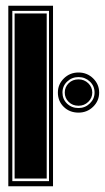

<svg xmlns="http://www.w3.org/2000/svg" viewBox="-20 -650 366 670"><path d="M9 0V-630H165V0ZM23 -18H151V-612H23ZM31 -27V-603H143V-27ZM254 -257Q223 -257 202.5 -277Q182 -297 182 -327Q182 -356 203 -376.5Q224 -397 254 -397Q284 -397 305 -376.5Q326 -356 326 -327Q326 -298 305 -277.5Q284 -257 254 -257ZM254 -273Q277 -273 293.5 -289Q310 -305 310 -327Q310 -350 293.5 -365.5Q277 -381 254 -381Q231 -381 214.5 -365.5Q198 -350 198 -327Q198 -304 214 -288.5Q230 -273 254 -273ZM254 -281Q233 -281 219.5 -294.5Q206 -308 206 -327Q206 -346 219.5 -359.5Q233 -373 254 -373Q274 -373 288 -359.5Q302 -346 302 -327Q302 -308 288 -294.5Q274 -281 254 -281Z"/></svg>

Font: Alumni Sans Collegiate One
Style: Regular
Weight: 400
Designer: Robert E. Leuschke
Foundry: Robert E. Leuschke
Version: Version 1.100